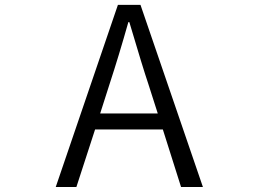

<svg xmlns="http://www.w3.org/2000/svg" viewBox="-20 -752 1040 772"><path d="M382.8 -295.9H614.3L576.2 -415Q554.7 -478.5 500 -663.1H496.1Q458 -528.3 420.9 -415ZM708 0 634.8 -231.4H362.3L287.1 0H204.1L454.1 -732.4H544.9L795.9 0Z"/></svg>

Font: GenEi Gothic M SemiLight
Style: Regular
Weight: 350
Designer: o_tamon (Modified); [Source Han Sans]
Ryoko NISHIZUKA  (kana & ideographs); Paul D. Hunt (Latin, Greek & Cyrillic); Wenl
Version: Version 1.1a;Original Version 1.004